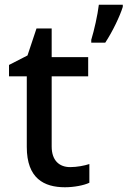

<svg xmlns="http://www.w3.org/2000/svg" viewBox="-20 -780 538 810"><path d="M498 -751V-760H397C392 -717 377 -651 365 -612V-600H424C455 -647 486 -712 498 -751ZM276 -75C230 -75 198 -103 198 -162V-458H352V-539H198V-660H134L96 -546L18 -506V-458H93V-160C93 -27 166 10 254 10C292 10 334 2 357 -9V-88C336 -81 304 -75 276 -75Z"/></svg>

Font: Noto Sans Medefaidrin Medium
Style: Regular
Weight: 500
Designer: Dalton Maag Ltd
Foundry: Dalton Maag Ltd
Version: Version 1.002